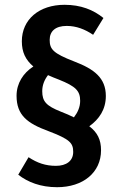

<svg xmlns="http://www.w3.org/2000/svg" viewBox="-20 -703 510 800"><path d="M352 -177C393 -206 421 -247 421 -303C421 -378 373 -415 289 -447C201 -481 187 -498 187 -537C187 -573 211 -595 258 -595C298 -595 334 -581 368 -558L411 -628C369 -662 317 -683 249 -683C143 -683 71 -622 71 -531C71 -486 86 -454 119 -426C77 -399 49 -356 49 -304C49 -223 94 -189 181 -157C270 -123 285 -108 285 -70C285 -32 256 -12 213 -12C170 -12 135 -24 99 -48L56 25C96 56 149 77 218 77C326 77 401 16 401 -77C401 -121 386 -151 352 -177ZM233 -238C173 -262 156 -280 156 -323C156 -347 164 -369 180 -390C194 -384 209 -377 226 -371C296 -343 314 -324 314 -283C314 -257 304 -235 288 -214C272 -222 254 -230 233 -238Z"/></svg>

Font: Fira Sans Condensed Medium
Style: Regular
Weight: 500
Width: 3
Designer: Carrois Corporate & Edenspiekermann AG
Foundry: Carrois Corporate GbR & Edenspiekermann AG
Version: Version 4.202;PS 004.202;hotconv 1.0.88;makeotf.lib2.5.64775